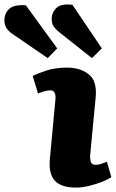

<svg xmlns="http://www.w3.org/2000/svg" viewBox="-147 -835 527 869"><path d="M104 -386Q107 -426 82 -426Q70 -426 56.5 -422.5Q43 -419 25 -412L1 -491Q21 -502 62.5 -515.5Q104 -529 156 -529Q217 -529 255 -498.5Q293 -468 286 -394L261 -132Q260 -114 264.5 -101.5Q269 -89 286 -89Q299 -89 312 -93.5Q325 -98 337 -103L357 -33Q342 -23 314.5 -12Q287 -1 255.5 6.5Q224 14 197 14Q129 14 100.5 -18Q72 -50 79 -119ZM124 -687Q108 -699 97.5 -713Q87 -727 87 -748Q87 -779 109 -799.5Q131 -820 181 -813L314 -616L269 -572ZM-90 -681Q-107 -692 -117 -707Q-127 -722 -127 -742Q-127 -775 -105 -795Q-83 -815 -30 -811L112 -616L69 -572Z"/></svg>

Font: Literata 12pt ExtraBold
Style: Italic
Weight: 800
Italic angle: -2°
Designer: Latin by Veronika Burian and Jose Scaglione. Greek by Irene Vlachou. Cyrillic by Vera Evstafieva
Foundry: TypeTogether
Version: Version 3.002